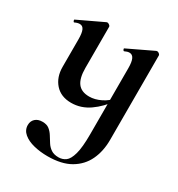

<svg xmlns="http://www.w3.org/2000/svg" viewBox="-163 -502 825 890"><g transform="rotate(30 249.5 -57.0)"><path d="M170 -382V-161Q170 -107 189.5 -81Q209 -55 251 -55Q281 -55 312.5 -70.5Q344 -86 363 -111L368 -99Q334 -50 289.5 -19Q245 12 193 12Q138 12 107 -23Q76 -58 76 -113V-260Q76 -293 69 -309Q62 -325 46 -325Q34 -325 20 -318Q16 -317 14 -323Q12 -329 14 -330L149 -394Q151 -395 153 -395Q158 -395 164 -390.5Q170 -386 170 -382ZM436 -382V70Q436 131 413.5 178.5Q391 226 344 253.5Q297 281 222 281Q183 281 148.5 272.5Q114 264 92.5 246Q71 228 71 201Q71 180 85 167Q99 154 123 154Q146 154 159.5 164.5Q173 175 183 191Q193 207 203 223Q213 239 228.5 249.5Q244 260 269 260Q290 260 306.5 248Q323 236 333 200Q343 164 343 94V-260Q343 -293 335.5 -309Q328 -325 312 -325Q301 -325 287 -318Q283 -317 280.5 -323Q278 -329 281 -330L415 -394Q418 -395 420 -395Q425 -395 430.5 -390.5Q436 -386 436 -382Z"/></g></svg>

Font: Cormorant Infant Light
Style: Regular
Weight: 300
Designer: Christian Thalmann (Catharsis Fonts)
Foundry: Catharsis Fonts
Version: Version 4.001